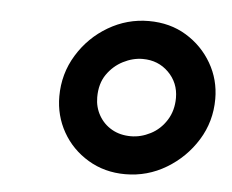

<svg xmlns="http://www.w3.org/2000/svg" viewBox="-35 -752 490 406"><g transform="rotate(5 210.0 -549.5)"><path d="M244 -386Q200 -386 165 -407Q130 -428 110.5 -462.5Q91 -497 91 -538Q91 -586 115.5 -626Q140 -666 180 -689.5Q220 -713 266 -713Q311 -713 345.5 -692Q380 -671 400 -636.5Q420 -602 420 -561Q420 -513 395.5 -473.5Q371 -434 331 -410Q291 -386 244 -386ZM249 -467Q270 -467 290.5 -477.5Q311 -488 324 -508.5Q337 -529 337 -556Q337 -588 315 -610Q293 -632 260 -632Q239 -632 218.5 -621.5Q198 -611 184.5 -591.5Q171 -572 171 -543Q171 -522 181 -504.5Q191 -487 208.5 -477Q226 -467 249 -467Z"/></g></svg>

Font: MuseoModerno Medium
Style: Italic
Weight: 500
Italic angle: -9°
Designer: Pablo Cosgaya, Héctor Gatti, Marcela Romero, and the Authors of The MuseoModerno Project.
Foundry: Omnibus-Type Team
Version: Version 1.003